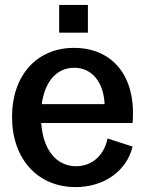

<svg xmlns="http://www.w3.org/2000/svg" viewBox="-20 -748 593 782"><path d="M288 14C403 14 496 -51 520 -151L418 -184C404 -115 355 -71 290 -71C209 -71 155 -139 148 -247H520C536 -438 438 -553 281 -553C130 -553 29 -441 29 -272C29 -101 133 14 288 14ZM221 -615H338V-728H221ZM150 -324C163 -417 211 -472 283 -472C353 -472 402 -415 406 -324Z"/></svg>

Font: Ronzino Medium
Style: Regular
Weight: 500
Designer: Nunzio Mazzaferro
Foundry: Collletttivo
Version: Version 1.000;Glyphs 3.3 (3337)